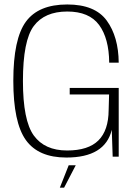

<svg xmlns="http://www.w3.org/2000/svg" viewBox="-20 -700 624 858"><path d="M276.5 4Q449.5 4 479.5 -120L483.5 0H510.5V-307H291.5V-278H467.5L465.5 -208Q465 -117.5 419.8 -72.5Q374.5 -27.5 280 -27.5Q179.5 -27.5 131 -94.5Q82.5 -161.5 82.5 -338Q82.5 -519 131 -583.8Q179.5 -648.5 280.5 -648.5Q378.5 -648.5 422.8 -588.5Q467 -528.5 468 -420H510.5Q509.5 -536 457 -608Q404.5 -680 280.5 -680Q152 -680 95.8 -603.2Q39.5 -526.5 39.5 -339Q39.5 -152.5 95.5 -74.2Q151.5 4 276.5 4ZM247.5 138.5H266.5L318.5 38.5H287Z"/></svg>

Font: Anybody UltraCondensed Thin ExtraLight
Style: Regular
Weight: 250
Version: Version 1.111